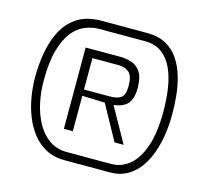

<svg xmlns="http://www.w3.org/2000/svg" viewBox="-105 -853 1051 974"><g transform="rotate(15 420.5 -366.0)"><path d="M313 0Q257 0 215 -22.5Q173 -45 143.5 -83Q114 -121 95.5 -168.5Q77 -216 68.5 -268Q60 -320 60 -368Q60 -433 71 -497.5Q82 -562 109.5 -615Q137 -668 186.5 -700Q236 -732 313 -732H551Q610 -732 651 -709.5Q692 -687 717.5 -648.5Q743 -610 757 -562.5Q771 -515 776 -464.5Q781 -414 781 -368Q781 -288 766 -220.5Q751 -153 722 -103.5Q693 -54 650.5 -27Q608 0 551 0ZM313 -43H547Q600 -43 642.5 -78Q685 -113 709.5 -185Q734 -257 734 -368Q734 -431 725.5 -488.5Q717 -546 696.5 -591Q676 -636 640.5 -662.5Q605 -689 551 -689H313Q274 -689 237 -674Q200 -659 171.5 -623Q143 -587 125 -525Q107 -463 107 -368Q106 -309 118 -251Q130 -193 155.5 -146Q181 -99 220.5 -71Q260 -43 313 -43ZM269 -153V-580H450Q483 -580 512 -570Q541 -560 559 -532Q577 -504 577 -450Q577 -412 567.5 -389.5Q558 -367 543 -356.5Q528 -346 511.5 -341.5Q495 -337 481 -335L583 -153H535L435 -335L316 -339V-153ZM316 -372H452Q490 -372 510 -386Q530 -400 530 -449Q530 -500 509 -518.5Q488 -537 452 -537H316Z"/></g></svg>

Font: Exo Thin
Style: Regular
Weight: 400
Version: Version 2.000